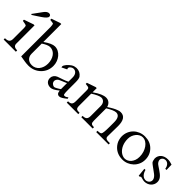

<svg xmlns="http://www.w3.org/2000/svg" viewBox="148 -1704 2695 2695"><g transform="rotate(45 1496.0 -356.0)"><path d="M245.1 -677.2Q244.6 -664.6 225.8 -644Q207 -623.5 171.4 -599.6Q158.7 -590.8 143.8 -581.1Q128.9 -571.3 113.8 -561.3Q98.6 -551.3 83.7 -541.7Q68.8 -532.2 55.7 -523.9H35.6L138.2 -664.6Q154.8 -687.5 172.9 -700Q190.9 -712.4 208 -712.4Q245.1 -712.4 245.1 -677.2ZM260.7 0H18.1V-25.9Q66.4 -25.9 86.4 -43.9Q106.4 -62 106.4 -101.1V-316.4Q106.4 -333.5 103.3 -345Q100.1 -356.4 96.2 -359.4Q90.3 -363.3 80.8 -365.5Q71.3 -367.7 60.8 -369.4Q50.3 -371.1 40 -372.8Q29.8 -374.5 22.9 -377V-398.4L164.6 -447.3H184.1V-83.5Q184.1 -25.9 260.7 -25.9Z M698.7 -201.7Q698.7 -239.3 688.7 -272.7Q678.7 -306.2 660.2 -331.8Q641.6 -357.4 615 -372.3Q588.4 -387.2 554.7 -387.2Q532.2 -387.2 500.7 -373.8Q469.2 -360.4 436.5 -337.4V-133.3Q436.5 -108.9 445.1 -88.6Q453.6 -68.4 468.8 -54Q483.9 -39.6 504.9 -31.7Q525.9 -23.9 550.8 -23.9Q584 -23.9 611.1 -37.4Q638.2 -50.8 657.7 -74.7Q677.2 -98.6 688 -131.1Q698.7 -163.6 698.7 -201.7ZM774.9 -231.4Q774.9 -129.4 703.6 -58.1Q629.9 14.2 521.5 14.2Q488.8 14.2 449.7 8.3Q410.6 2.4 359.4 -6.8V-590.3Q359.4 -612.8 356 -627.7Q352.5 -642.6 349.1 -647.9H349.6Q345.2 -649.4 337.9 -650.9Q330.6 -652.3 322 -653.3Q313.5 -654.3 304 -655.5Q294.4 -656.7 285.6 -657.7V-680.7L416 -725.6H436.5V-369.6Q537.6 -441.4 596.2 -441.4Q633.8 -441.4 666.3 -424.1Q698.7 -406.7 722.9 -377.7Q747.1 -348.6 761 -310.5Q774.9 -272.5 774.9 -231.4Z M1079.6 -196.8Q1074.2 -193.8 1064 -189.2Q1053.7 -184.6 1041.5 -179.4Q1029.3 -174.3 1016.1 -168.9Q1002.9 -163.6 991.5 -158.4Q980 -153.3 971.7 -149.4Q963.4 -145.5 960.4 -143.1Q946.8 -132.8 938.5 -118.9Q930.2 -105 930.2 -90.3Q930.2 -78.1 935.3 -66.9Q940.4 -55.7 949 -47.6Q957.5 -39.6 968.8 -34.7Q980 -29.8 992.2 -29.8Q996.6 -29.8 1005.9 -33.7Q1015.1 -37.6 1027.1 -43.9Q1039.1 -50.3 1052.7 -58.8Q1066.4 -67.4 1079.6 -76.2ZM1242.2 -47.9Q1168.9 14.2 1133.8 14.2Q1109.9 14.2 1096.9 -1Q1084 -16.1 1081.5 -49.8Q1042.5 -18.1 1012.2 -2Q981.9 14.2 959.5 14.2Q913.1 14.2 886 -10.5Q858.9 -35.2 858.9 -77.6Q858.9 -105 874.5 -127.9Q890.1 -150.9 918.5 -163.6Q925.8 -167 945.8 -173.3Q965.8 -179.7 990 -188Q1014.2 -196.3 1038.8 -205.8Q1063.5 -215.3 1079.6 -224.6V-307.6Q1079.6 -335 1072.5 -353.5Q1065.4 -372.1 1054.4 -383.5Q1043.5 -395 1029.8 -400.1Q1016.1 -405.3 1002.9 -405.3Q992.7 -405.3 981.4 -401.1Q970.2 -397 960.9 -389.9Q951.7 -382.8 945.6 -373.8Q939.5 -364.7 939.5 -355Q939.5 -347.2 945.8 -334.5L868.7 -296.4Q865.2 -307.1 865.2 -314.5Q865.2 -324.7 872.8 -338.6Q880.4 -352.5 892.6 -367.2Q904.8 -381.8 920.7 -395.8Q936.5 -409.7 952.6 -419.9Q971.2 -431.2 989.7 -435.8Q1008.3 -440.4 1024.9 -441.4Q1098.6 -441.4 1139.6 -384.3Q1147.9 -373 1152.3 -349.1Q1156.7 -325.2 1156.7 -289.6V-147Q1156.7 -111.3 1158 -90.8Q1159.2 -70.3 1162.1 -59.8Q1165 -49.3 1169.9 -46.6Q1174.8 -43.9 1182.1 -43.9Q1206.1 -43.9 1234.4 -69.3Z M2101.6 0H1855.5V-25.9H1866.7Q1885.3 -25.9 1899.2 -29.5Q1913.1 -33.2 1919.9 -40.5Q1936 -56.6 1936 -189V-273.9Q1936 -394 1859.4 -394Q1847.7 -394 1832.3 -389.6Q1816.9 -385.3 1798.6 -377.4Q1780.3 -369.6 1760.3 -358.6Q1740.2 -347.7 1718.8 -334V-89.8Q1718.8 -70.8 1721.7 -58.6Q1724.6 -46.4 1731.9 -39.1Q1739.3 -31.7 1752.2 -28.8Q1765.1 -25.9 1785.2 -25.9V0H1559.6V-25.9Q1583.5 -25.9 1599.4 -30.8Q1615.2 -35.6 1624.5 -45.7Q1633.8 -55.7 1637.7 -70.8Q1641.6 -85.9 1641.6 -106V-303.7Q1641.6 -323.7 1636.2 -340.3Q1630.9 -356.9 1620.8 -368.9Q1610.8 -380.9 1596.7 -387.5Q1582.5 -394 1564.9 -394Q1553.7 -394 1538.3 -389.4Q1522.9 -384.8 1504.9 -376.7Q1486.8 -368.7 1466.3 -357.2Q1445.8 -345.7 1424.3 -331.5V-89.8Q1424.3 -68.8 1428 -56.2Q1431.6 -43.5 1440.4 -36.6Q1449.2 -29.8 1463.6 -27.8Q1478 -25.9 1499 -25.9V0H1270.5V-25.9Q1292 -25.9 1306.6 -30Q1321.3 -34.2 1330.3 -43.7Q1339.4 -53.2 1343.3 -68.6Q1347.2 -84 1347.2 -106V-315.4Q1347.2 -337.9 1344 -348.4Q1340.8 -358.9 1332.5 -363.5Q1324.2 -368.2 1309.8 -369.4Q1295.4 -370.6 1273.4 -374V-396.5L1404.3 -441.4H1424.3V-358.4Q1484.9 -401.4 1530.8 -421.4Q1576.7 -441.4 1612.3 -441.4Q1651.4 -441.4 1678.5 -418.5Q1705.6 -395.5 1715.3 -357.4Q1740.2 -373.5 1759 -385Q1777.8 -396.5 1793.2 -404.8Q1808.6 -413.1 1822.3 -419.2Q1835.9 -425.3 1850.1 -430.2Q1862.8 -435.5 1877 -439Q1891.1 -442.4 1902.8 -441.4Q2013.2 -441.4 2013.2 -276.9Q2013.2 -157.2 2010.3 -71.3V-68.4Q2010.3 -47.9 2023.9 -36.9Q2037.6 -25.9 2064.5 -25.9H2101.6Z M2532.2 -185.5Q2532.2 -231.4 2519.3 -272.5Q2506.3 -313.5 2484.4 -344.2Q2462.4 -375 2432.9 -393.1Q2403.3 -411.1 2369.6 -411.1Q2344.2 -411.1 2319.8 -398.2Q2295.4 -385.3 2276.6 -362.8Q2257.8 -340.3 2246.3 -310.8Q2234.9 -281.2 2234.9 -248Q2234.9 -183.1 2256.6 -132.6Q2278.3 -82 2317.9 -49.8Q2336.4 -35.6 2357.7 -27.3Q2378.9 -19 2399.4 -19Q2424.3 -19 2448.2 -30.3Q2472.2 -41.5 2490.7 -63Q2509.3 -84.5 2520.8 -115.2Q2532.2 -146 2532.2 -185.5ZM2617.7 -212.9Q2617.7 -164.6 2599.1 -122.8Q2580.6 -81.1 2548.8 -50.8Q2517.1 -20.5 2475.6 -3.2Q2434.1 14.2 2387.7 14.2Q2319.3 14.2 2267.3 -14.4Q2215.3 -43 2182.1 -97.2Q2167.5 -120.6 2159.4 -150.9Q2151.4 -181.2 2150.9 -210.4Q2150.9 -261.2 2169.2 -303.7Q2187.5 -346.2 2219.2 -376.7Q2251 -407.2 2293.5 -424.3Q2335.9 -441.4 2384.3 -441.4Q2435.1 -441.4 2476.3 -426Q2517.6 -410.6 2551.3 -377.4Q2617.7 -312 2617.7 -212.9Z M2959.5 -111.3Q2959.5 -84.5 2948.7 -61.5Q2938 -38.6 2919.7 -21.7Q2901.4 -4.9 2876.5 4.6Q2851.6 14.2 2822.8 14.2Q2810.1 14.2 2797.9 11.5Q2785.6 8.8 2774.4 4.9Q2766.1 4.4 2758.1 1.5Q2750 -1.5 2747.1 -1.5Q2744.1 -1.5 2739.5 1.7Q2734.9 4.9 2731 11.2H2710.4L2697.8 -113.3H2720.2Q2725.6 -91.8 2734.9 -73.2Q2744.1 -54.7 2756.8 -41Q2769.5 -27.3 2785.6 -19.5Q2801.8 -11.7 2820.3 -11.7Q2834.5 -11.7 2847.7 -16.8Q2860.8 -22 2871.1 -31Q2881.3 -40 2887.5 -52.7Q2893.6 -65.4 2893.6 -80.6Q2893.6 -95.2 2885.5 -111.6Q2877.4 -127.9 2860.4 -145Q2854.5 -150.9 2843.3 -159.7Q2832 -168.5 2818.1 -178.5Q2804.2 -188.5 2789.3 -199.5Q2774.4 -210.4 2760.5 -220.5Q2746.6 -230.5 2735.4 -239.5Q2724.1 -248.5 2717.8 -254.9Q2708.5 -266.1 2704.3 -283.9Q2700.2 -301.8 2697.8 -318.4Q2697.8 -346.2 2708.3 -368.9Q2718.8 -391.6 2737.3 -407.7Q2755.9 -423.8 2782 -432.6Q2808.1 -441.4 2838.9 -441.4Q2881.3 -441.4 2926.3 -424.3L2929.2 -321.3H2905.3Q2902.3 -341.3 2895.3 -357.7Q2888.2 -374 2877.7 -386Q2867.2 -397.9 2853 -404.5Q2838.9 -411.1 2821.8 -411.1Q2810.1 -411.1 2798.8 -407Q2787.6 -402.8 2778.8 -395Q2770 -387.2 2764.6 -376.7Q2759.3 -366.2 2759.3 -353.5Q2759.3 -339.4 2768.1 -322.5Q2776.9 -305.7 2792.5 -293.5Q2796.4 -289.6 2813 -278.8Q2829.6 -268.1 2853.5 -251.5Q2881.3 -232.9 2901.6 -216.3Q2921.9 -199.7 2934.6 -183.3Q2947.3 -167 2953.4 -149.4Q2959.5 -131.8 2959.5 -111.3Z"/></g></svg>

Font: XB Niloofar
Style: Regular
Weight: 400
Designer: Behnam
Foundry: Irmug
Version: Version 7.201 2008